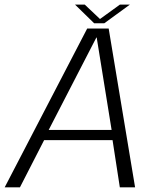

<svg xmlns="http://www.w3.org/2000/svg" viewBox="-41 -798 684 818"><path d="M-21 0H44L147 -201H438.5L469.5 0H534.5L422 -676.5H330.5ZM166.5 -244.5 369.5 -638H371L434.5 -244.5ZM360 -699H403.5L512.5 -778.5H470L385 -717L320 -778.5H278.5Z"/></svg>

Font: Anybody UltraCondensed Thin Light
Style: Italic
Weight: 300
Italic angle: -10°
Version: Version 1.111